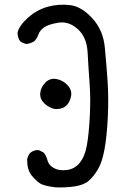

<svg xmlns="http://www.w3.org/2000/svg" viewBox="-20 -811 540 821"><path d="M217 -10Q168 -16 151.5 -26.5Q135 -37 115.5 -60.5Q96 -84 96 -128Q98 -144 109 -157Q125 -171 146 -169L166 -159Q178 -146 183 -125.5Q188 -105 210 -92.5Q232 -80 265.5 -84Q299 -88 321 -115Q343 -142 351.5 -189.5Q360 -237 364 -313Q368 -389 363 -456.5Q358 -524 354.5 -588Q351 -652 312.5 -686.5Q274 -721 230 -714Q186 -707 168 -693.5Q150 -680 144.5 -664Q139 -648 127 -635Q111 -625 94 -623Q78 -625 66 -635Q55 -650 55 -672Q63 -703 101 -736.5Q139 -770 185.5 -782.5Q232 -795 280.5 -789Q329 -783 375 -732.5Q421 -682 428 -610Q435 -538 440 -464.5Q445 -391 441 -309.5Q437 -228 427 -173Q417 -118 399 -87.5Q381 -57 360 -38.5Q339 -20 299.5 -14Q260 -8 217 -10ZM213 -345Q188 -351 169 -369.5Q150 -388 152 -412.5Q154 -437 173.5 -457.5Q193 -478 221.5 -473Q250 -468 270 -445.5Q290 -423 283 -395.5Q276 -368 259 -355.5Q242 -343 213 -345Z"/></svg>

Font: Kosefont JP
Style: Regular
Weight: 400
Designer: Nozomi Seto 瀬戸のぞみ
Version: Version 3.00;June 19, 2020